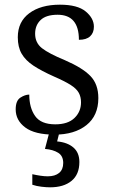

<svg xmlns="http://www.w3.org/2000/svg" viewBox="-20 -565 486 820"><path d="M213 10Q129 10 88 -20.5Q47 -51 47 -98Q47 -135 67 -148Q87 -161 105 -161Q105 -105 130 -69.5Q155 -34 216 -34Q270 -34 298 -61Q326 -88 326 -128Q326 -151 316.5 -168.5Q307 -186 282 -202Q257 -218 211 -238Q157 -262 123 -284.5Q89 -307 72.5 -335.5Q56 -364 56 -406Q56 -472 105 -508.5Q154 -545 236 -545Q311 -545 346 -516Q381 -487 381 -451Q381 -425 365 -410Q349 -395 317 -395Q317 -502 226 -502Q177 -502 153.5 -479.5Q130 -457 130 -421Q130 -382 159.5 -359Q189 -336 257 -308Q333 -275 366.5 -240Q400 -205 400 -146Q400 -71 349 -30.5Q298 10 213 10ZM194 235Q178 235 157 232.5Q136 230 118 224V179Q136 183 153 185.5Q170 188 184 188Q215 188 232.5 173.5Q250 159 250 131Q250 101 228.5 87.5Q207 74 172 71L193 -9H236L224 39Q268 43 293.5 65Q319 87 319 127Q319 180 285.5 207.5Q252 235 194 235Z"/></svg>

Font: Noto Serif Hentaigana
Style: Regular
Weight: 400
Designer: Kazuhiro Yamada
Foundry: nipponia
Version: Version 1.000; ttfautohint (v1.8.4.7-5d5b)